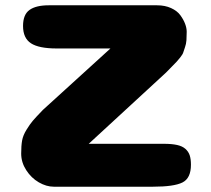

<svg xmlns="http://www.w3.org/2000/svg" viewBox="-20 -705 797 725"><path d="M599 -162Q629 -162 649 -157.5Q669 -153 680.5 -142.5Q692 -132 696.5 -118Q701 -104 701 -83Q701 -32 669 -16Q637 0 558 0H183Q155 0 126.5 -16.5Q98 -33 79 -62.5Q60 -92 60 -125Q60 -155 63.5 -174.5Q67 -194 80 -215Q93 -236 103.5 -248.5Q114 -261 142 -290L397 -522H194Q127 -522 97 -541.5Q67 -561 67 -607Q67 -650 91.5 -667.5Q116 -685 164 -685H573Q603 -685 626 -674.5Q649 -664 661 -647.5Q673 -631 679 -615Q685 -599 685 -585Q685 -567 684 -553Q683 -539 678.5 -526.5Q674 -514 672 -507Q670 -500 660.5 -488Q651 -476 647 -472Q643 -468 628 -452.5Q613 -437 607 -431L315 -162Z"/></svg>

Font: Coiny 2.0
Style: Regular
Weight: 400
Version: Version 1.001 July 11, 2018